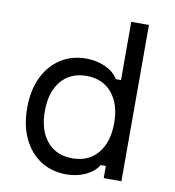

<svg xmlns="http://www.w3.org/2000/svg" viewBox="-92 -930 935 1026"><g transform="rotate(10 375.0 -416.5)"><path d="M336 15Q256 15 196 -24Q136 -63 102.5 -133.5Q69 -204 69 -299Q69 -394 102.5 -464.5Q136 -535 196 -574Q256 -613 336 -613Q393 -613 440 -591Q487 -569 509 -532H537V-848H633V0H537V-66H509Q487 -29 440 -7Q393 15 336 15ZM353 -75Q440 -75 490.5 -135Q541 -195 541 -299Q541 -402 490.5 -462Q440 -522 353 -522Q265 -522 215 -462Q165 -402 165 -299Q165 -195 215 -135Q265 -75 353 -75Z"/></g></svg>

Font: Martian Mono SemiExpanded Light
Style: Regular
Weight: 300
Width: 6
Monospace: yes
Designer: Roman Shamin
Foundry: Evil Martians
Version: Version 0.930